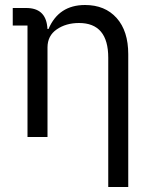

<svg xmlns="http://www.w3.org/2000/svg" viewBox="-20 -548 613 768"><path d="M413 200V-317Q413 -456 296 -456Q244 -456 207 -430.5Q170 -405 170 -358V0H90V-446H31V-516H85Q161 -516 169 -442L170 -432H174Q215 -528 320 -528Q400 -528 446.5 -476Q493 -424 493 -331V200Z"/></svg>

Font: Anuphan
Style: Regular
Weight: 400
Designer: Mike Abbink, Paul van der Laan, Pieter van Rosmalen, Mint Tantisuwanna
Foundry: Bold Monday; Cadson Demak
Version: Version 3.002;hotconv 1.0.109;makeotfexe 2.5.65596